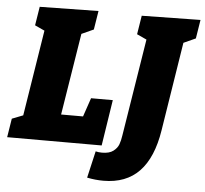

<svg xmlns="http://www.w3.org/2000/svg" viewBox="-71 -772 1087 1020"><g transform="rotate(5 472.5 -262.0)"><path d="M380 -145 414 -245H530L492 0H-12L4 -100L63 -123L136 -581L84 -605L100 -705L413 -710L397 -610L333 -581L263 -145ZM957 -710 941 -610 877 -581 802 -108Q779 39 708.5 112.5Q638 186 517 186Q474 186 430 177L463 34Q478 38 497 38Q536 38 557 22Q578 6 585.5 -14.5Q593 -35 597 -63L680 -581L628 -605L644 -705Z"/></g></svg>

Font: Bitter Pro Black
Style: Italic
Weight: 900
Italic angle: -9°
Designer: Sol Matas, and Bitter project Authors
Foundry: Sol Matas
Version: Version 1.010